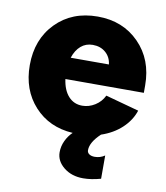

<svg xmlns="http://www.w3.org/2000/svg" viewBox="-82 -601 753 870"><g transform="rotate(10 294.0 -165.5)"><path d="M358.9 201.2Q305.7 201.2 269.8 172.4Q233.9 143.6 233.9 103Q233.9 75.7 245.8 50.3Q257.8 24.9 276.9 6.8Q167.5 0 99.9 -74.2Q32.2 -148.4 32.2 -262.2Q32.2 -381.3 106.2 -456.8Q180.2 -532.2 297.9 -532.2Q414.1 -532.2 488.5 -456.5Q563 -380.9 563 -262.2V-228H202.1Q209 -177.7 234.1 -149.9Q259.3 -122.1 297.9 -122.1Q328.6 -122.1 356.2 -139.4Q383.8 -156.7 397.9 -186L551.8 -144Q536.6 -97.7 498.3 -62Q460 -26.4 404.8 -7.8Q358.9 35.2 358.9 71.8Q358.9 83 368.4 89.6Q377.9 96.2 394 96.2Q418.9 96.2 439.9 82V189Q396 201.2 358.9 201.2ZM297.9 -401.9Q266.1 -401.9 243.4 -382.3Q220.7 -362.8 209 -327.1H384.8Q380.9 -360.8 357.2 -381.3Q333.5 -401.9 297.9 -401.9Z"/></g></svg>

Font: LT Superior Black
Style: Regular
Weight: 900
Designer: Daniel Lyons
Foundry: LyonsType
Version: Version 2.005